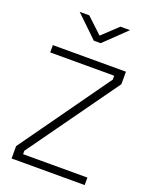

<svg xmlns="http://www.w3.org/2000/svg" viewBox="-169 -1021 876 1111"><g transform="rotate(20 269.0 -465.0)"><path d="M44 0ZM44 -75 438 -628V-652H44V-697H494V-620L98 -66V-45H494V1H44ZM124 -931H183L279 -841L375 -931H434L300 -802H258Z"/></g></svg>

Font: Cairo Light
Style: Regular
Weight: 300
Designer: Mohamed Gaber, the designers of Titillium
Foundry: Kief Type Foundry
Version: Version 2.009; ttfautohint (v1.5.33-1714) -l 8 -r 50 -G 200 